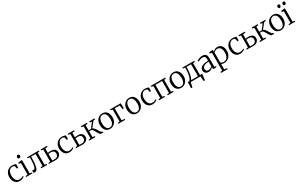

<svg xmlns="http://www.w3.org/2000/svg" viewBox="434 -3366 9724 6210"><g transform="rotate(-30 5296.5 -261.0)"><path d="M271 11Q194 11 140.8 -24.8Q87.5 -60.5 60 -122.5Q32.5 -184.5 32 -263Q31.5 -321.5 49 -373.8Q66.5 -426 101 -466.2Q135.5 -506.5 185.8 -529.8Q236 -553 301.5 -553Q329.5 -553 356.5 -547.5Q383.5 -542 404.8 -534.8Q426 -527.5 437.5 -523L433.5 -385H387.5L367 -481Q365.5 -488 354.2 -495.5Q343 -503 324.5 -508.2Q306 -513.5 281 -513.5Q234.5 -513.5 197.2 -486.2Q160 -459 138.2 -408.5Q116.5 -358 116.5 -287.5Q116 -226.5 128.5 -180Q141 -133.5 163.8 -102.2Q186.5 -71 218 -55Q249.5 -39 287 -39Q316.5 -39 344 -46Q371.5 -53 393.8 -63.5Q416 -74 430.5 -84.5L444.5 -56.5Q427 -38.5 398.8 -23Q370.5 -7.5 337.2 1.8Q304 11 271 11Z M509 0V-34.5L587.5 -45V-475.5L514.5 -492.5V-527L638.5 -546.5H647.5L665 -532.5V-44.5L742.5 -34.5V0ZM623 -636Q599 -636 584.8 -651.2Q570.5 -666.5 570.5 -692.5Q570.5 -718.5 586.2 -737.8Q602 -757 629.5 -757H630.5Q655 -757 669 -742Q683 -727 683 -700.5Q683 -674.5 667.2 -655.2Q651.5 -636 624 -636Z M825 6.5Q811 6.5 800 4.8Q789 3 782.5 0.5L777 -83.5Q787 -81.5 802.8 -80Q818.5 -78.5 836 -78.5Q869.5 -78.5 889.8 -126Q910 -173.5 919.2 -265.2Q928.5 -357 929 -490.5L851 -503V-537.5H1292.5V-502L1222 -489.5V-45L1294 -34.5V0H1068.5V-34.5L1145.5 -45V-492.5H977V-440Q977 -329.5 969.5 -254.8Q962 -180 950.8 -133.8Q939.5 -87.5 928 -62.5Q913.5 -33 890.5 -13.2Q867.5 6.5 825 6.5Z M1358.5 0V-33.5L1430.5 -44V-489.5L1360 -502V-537.5H1597.5V-502L1506 -489.5V-322.5Q1520.5 -326 1538.2 -328.8Q1556 -331.5 1576 -333.2Q1596 -335 1616 -335Q1678.5 -335 1722.5 -316.8Q1766.5 -298.5 1789.8 -263.2Q1813 -228 1813 -177Q1813 -123 1787.2 -82Q1761.5 -41 1713.2 -18Q1665 5 1598.5 5Q1584.5 5 1564.5 4.2Q1544.5 3.5 1523 2.5Q1501.5 1.5 1482.2 0.8Q1463 0 1449.5 0ZM1592.5 -37Q1660 -37 1696.8 -73Q1733.5 -109 1733.5 -170.5Q1733.5 -233.5 1696.8 -263.2Q1660 -293 1597.5 -293Q1574 -293 1549.2 -290.2Q1524.5 -287.5 1506 -283.5V-43.5Q1523 -41 1545.2 -39Q1567.5 -37 1592.5 -37Z M2128 11Q2051 11 1997.8 -24.8Q1944.5 -60.5 1917 -122.5Q1889.5 -184.5 1889 -263Q1888.5 -321.5 1906 -373.8Q1923.5 -426 1958 -466.2Q1992.5 -506.5 2042.8 -529.8Q2093 -553 2158.5 -553Q2186.5 -553 2213.5 -547.5Q2240.5 -542 2261.8 -534.8Q2283 -527.5 2294.5 -523L2290.5 -385H2244.5L2224 -481Q2222.5 -488 2211.2 -495.5Q2200 -503 2181.5 -508.2Q2163 -513.5 2138 -513.5Q2091.5 -513.5 2054.2 -486.2Q2017 -459 1995.2 -408.5Q1973.5 -358 1973.5 -287.5Q1973 -226.5 1985.5 -180Q1998 -133.5 2020.8 -102.2Q2043.5 -71 2075 -55Q2106.5 -39 2144 -39Q2173.5 -39 2201 -46Q2228.5 -53 2250.8 -63.5Q2273 -74 2287.5 -84.5L2301.5 -56.5Q2284 -38.5 2255.8 -23Q2227.5 -7.5 2194.2 1.8Q2161 11 2128 11Z M2368.5 0V-33.5L2440.5 -44V-489.5L2370 -502V-537.5H2607.5V-502L2516 -489.5V-322.5Q2530.5 -326 2548.2 -328.8Q2566 -331.5 2586 -333.2Q2606 -335 2626 -335Q2688.5 -335 2732.5 -316.8Q2776.5 -298.5 2799.8 -263.2Q2823 -228 2823 -177Q2823 -123 2797.2 -82Q2771.5 -41 2723.2 -18Q2675 5 2608.5 5Q2594.5 5 2574.5 4.2Q2554.5 3.5 2533 2.5Q2511.5 1.5 2492.2 0.8Q2473 0 2459.5 0ZM2602.5 -37Q2670 -37 2706.8 -73Q2743.5 -109 2743.5 -170.5Q2743.5 -233.5 2706.8 -263.2Q2670 -293 2607.5 -293Q2584 -293 2559.2 -290.2Q2534.5 -287.5 2516 -283.5V-43.5Q2533 -41 2555.2 -39Q2577.5 -37 2602.5 -37Z M2863 0V-34.5L2936.5 -45V-487.5L2864.5 -503V-537.5H3089.5V-503L3011.5 -487.5V-298H3102.5L3244.5 -487.5L3171 -503V-537.5H3373V-503L3301 -487.5L3145.5 -290Q3176.5 -279.5 3201.8 -253.5Q3227 -227.5 3248 -194.2Q3269 -161 3287.5 -128.5Q3306 -96 3323.5 -72.8Q3341 -49.5 3359.5 -44L3391.5 -34.5V0H3313.5Q3291.5 0 3271.8 -18.8Q3252 -37.5 3233.8 -67.5Q3215.5 -97.5 3197.8 -130.8Q3180 -164 3161.2 -193.8Q3142.5 -223.5 3122 -242.2Q3101.5 -261 3078.5 -261H3011.5V-45L3093.5 -34.5V0Z M3411.5 -269.5Q3411.5 -337 3432.5 -389.5Q3453.5 -442 3489.2 -478.5Q3525 -515 3569.2 -534Q3613.5 -553 3659.5 -553Q3745.5 -553 3797.2 -514Q3849 -475 3872 -411.2Q3895 -347.5 3895 -273Q3895 -206 3874 -153.2Q3853 -100.5 3817.2 -63.8Q3781.5 -27 3737.5 -8Q3693.5 11 3647.5 11Q3583.5 11 3538.2 -11.8Q3493 -34.5 3465 -73.5Q3437 -112.5 3424.2 -163Q3411.5 -213.5 3411.5 -269.5ZM3653.5 -32Q3701.5 -32 3736 -58.5Q3770.5 -85 3789 -137Q3807.5 -189 3807.5 -265.5Q3807.5 -313 3799.2 -357Q3791 -401 3772.8 -435.5Q3754.5 -470 3725.5 -490Q3696.5 -510 3654.5 -510Q3605.5 -510 3570.8 -483.8Q3536 -457.5 3517.5 -405.8Q3499 -354 3499 -277Q3499 -229 3507.5 -185Q3516 -141 3534.5 -106.2Q3553 -71.5 3582.2 -51.8Q3611.5 -32 3653.5 -32Z M3950.5 0V-34.5L4022.5 -45V-487.5L3952 -503V-537.5H4350L4355 -341H4307.5L4282.5 -491L4099 -494.5V-45L4208 -34.5V0Z M4417 -269.5Q4417 -337 4438 -389.5Q4459 -442 4494.8 -478.5Q4530.5 -515 4574.8 -534Q4619 -553 4665 -553Q4751 -553 4802.8 -514Q4854.5 -475 4877.5 -411.2Q4900.5 -347.5 4900.5 -273Q4900.5 -206 4879.5 -153.2Q4858.5 -100.5 4822.8 -63.8Q4787 -27 4743 -8Q4699 11 4653 11Q4589 11 4543.8 -11.8Q4498.5 -34.5 4470.5 -73.5Q4442.5 -112.5 4429.8 -163Q4417 -213.5 4417 -269.5ZM4659 -32Q4707 -32 4741.5 -58.5Q4776 -85 4794.5 -137Q4813 -189 4813 -265.5Q4813 -313 4804.8 -357Q4796.5 -401 4778.2 -435.5Q4760 -470 4731 -490Q4702 -510 4660 -510Q4611 -510 4576.2 -483.8Q4541.5 -457.5 4523 -405.8Q4504.5 -354 4504.5 -277Q4504.5 -229 4513 -185Q4521.5 -141 4540 -106.2Q4558.5 -71.5 4587.8 -51.8Q4617 -32 4659 -32Z M5229.5 11Q5152.5 11 5099.2 -24.8Q5046 -60.5 5018.5 -122.5Q4991 -184.5 4990.5 -263Q4990 -321.5 5007.5 -373.8Q5025 -426 5059.5 -466.2Q5094 -506.5 5144.2 -529.8Q5194.5 -553 5260 -553Q5288 -553 5315 -547.5Q5342 -542 5363.2 -534.8Q5384.5 -527.5 5396 -523L5392 -385H5346L5325.5 -481Q5324 -488 5312.8 -495.5Q5301.5 -503 5283 -508.2Q5264.5 -513.5 5239.5 -513.5Q5193 -513.5 5155.8 -486.2Q5118.5 -459 5096.8 -408.5Q5075 -358 5075 -287.5Q5074.5 -226.5 5087 -180Q5099.5 -133.5 5122.2 -102.2Q5145 -71 5176.5 -55Q5208 -39 5245.5 -39Q5275 -39 5302.5 -46Q5330 -53 5352.2 -63.5Q5374.5 -74 5389 -84.5L5403 -56.5Q5385.5 -38.5 5357.2 -23Q5329 -7.5 5295.8 1.8Q5262.5 11 5229.5 11Z M5471 0V-34.5L5542 -46V-487.5L5471.5 -503V-537.5H6012.5V-503L5944.5 -487.5V-46L6015.5 -34.5V0H5794.5V-34.5L5868.5 -46V-492.5H5618.5V-46L5693.5 -34.5V0Z M6068.5 -269.5Q6068.5 -337 6089.5 -389.5Q6110.5 -442 6146.2 -478.5Q6182 -515 6226.2 -534Q6270.5 -553 6316.5 -553Q6402.5 -553 6454.2 -514Q6506 -475 6529 -411.2Q6552 -347.5 6552 -273Q6552 -206 6531 -153.2Q6510 -100.5 6474.2 -63.8Q6438.5 -27 6394.5 -8Q6350.5 11 6304.5 11Q6240.5 11 6195.2 -11.8Q6150 -34.5 6122 -73.5Q6094 -112.5 6081.2 -163Q6068.5 -213.5 6068.5 -269.5ZM6310.5 -32Q6358.5 -32 6393 -58.5Q6427.5 -85 6446 -137Q6464.5 -189 6464.5 -265.5Q6464.5 -313 6456.2 -357Q6448 -401 6429.8 -435.5Q6411.5 -470 6382.5 -490Q6353.5 -510 6311.5 -510Q6262.5 -510 6227.8 -483.8Q6193 -457.5 6174.5 -405.8Q6156 -354 6156 -277Q6156 -229 6164.5 -185Q6173 -141 6191.5 -106.2Q6210 -71.5 6239.2 -51.8Q6268.5 -32 6310.5 -32Z M6612.5 0V-43.5L6626.5 -45.5Q6653 -65.5 6673 -106.2Q6693 -147 6706 -204.8Q6719 -262.5 6725.8 -335Q6732.5 -407.5 6732.5 -491L6652 -503V-537.5H7097.5V-503L7026.5 -491V0ZM6692 -45H6950V-492.5H6780.5V-447Q6780.5 -379 6773.5 -314.8Q6766.5 -250.5 6754.2 -196.5Q6742 -142.5 6726 -103Q6710 -63.5 6692 -45ZM6562.5 180Q6564 143 6565.2 105.5Q6566.5 68 6568 29.8Q6569.5 -8.5 6571.5 -46.5H6711.5L6654.5 -6.5Q6650 11 6644.5 36.2Q6639 61.5 6633.2 89.2Q6627.5 117 6622.5 141Q6617.5 165 6614 180ZM7029 180Q7027.5 157 7026.2 133.2Q7025 109.5 7024 86Q7023 62.5 7021.8 40.5Q7020.5 18.5 7019 -0.5L6975.5 -45.5H7108Q7105.5 -23.5 7102.8 -1Q7100 21.5 7097.5 44.5Q7095 67.5 7092.2 90.2Q7089.5 113 7086.5 135.5Q7083.5 158 7081 180Z M7322 9.5Q7281.5 9.5 7245.8 -6Q7210 -21.5 7187.5 -54Q7165 -86.5 7165 -138Q7165 -188 7193.5 -222.5Q7222 -257 7268.8 -278Q7315.5 -299 7372 -308.8Q7428.5 -318.5 7484.5 -319.5V-364.5Q7484.5 -410.5 7475.5 -438.8Q7466.5 -467 7443.2 -480.2Q7420 -493.5 7376 -493.5Q7321 -493.5 7278 -476Q7235 -458.5 7208 -443L7189 -479Q7201 -489.5 7232.2 -506.2Q7263.5 -523 7305.8 -536.2Q7348 -549.5 7394 -549.5Q7456.5 -549.5 7493.2 -530.2Q7530 -511 7546 -469.8Q7562 -428.5 7562 -363V-38H7621V-8Q7610 -4.5 7595.5 -1Q7581 2.5 7564.8 4.8Q7548.5 7 7533.5 7Q7511.5 7 7500.8 -0.5Q7490 -8 7490 -34.5V-75Q7478.5 -62.5 7454.8 -42.2Q7431 -22 7397.2 -6.2Q7363.5 9.5 7322 9.5ZM7348.5 -43.5Q7383 -43.5 7419.2 -61.5Q7455.5 -79.5 7484.5 -106.5V-279.5Q7411 -279.5 7358.2 -263.2Q7305.5 -247 7277.2 -217.5Q7249 -188 7249 -147.5Q7249 -111.5 7262.5 -88.5Q7276 -65.5 7298.5 -54.5Q7321 -43.5 7348.5 -43.5Z M7649 235.5V200L7720.5 188V-475.5L7647 -492.5V-527L7766 -546.5H7775L7790 -533.5V-470.5Q7804.5 -487 7828.8 -506.2Q7853 -525.5 7887 -539Q7921 -552.5 7963.5 -552.5Q8021 -552.5 8069 -524.2Q8117 -496 8145.5 -437.2Q8174 -378.5 8174 -288Q8174 -225 8154.5 -170.8Q8135 -116.5 8099.2 -75.5Q8063.5 -34.5 8014.2 -11.8Q7965 11 7905.5 11Q7875 11 7844 6Q7813 1 7795 -6.5L7797 80V188.5L7898 200V235.5ZM7906 -28.5Q7960 -28.5 8001 -55.8Q8042 -83 8065.2 -138.2Q8088.5 -193.5 8088.5 -278Q8088.5 -336 8076.5 -378.2Q8064.5 -420.5 8043.5 -447.5Q8022.5 -474.5 7994.8 -487.5Q7967 -500.5 7935.5 -500.5Q7903.5 -500.5 7876.2 -490.2Q7849 -480 7828.8 -465.8Q7808.5 -451.5 7797 -439V-66Q7805.5 -54 7835 -41.2Q7864.5 -28.5 7906 -28.5Z M8504 11Q8427 11 8373.8 -24.8Q8320.5 -60.5 8293 -122.5Q8265.5 -184.5 8265 -263Q8264.5 -321.5 8282 -373.8Q8299.5 -426 8334 -466.2Q8368.5 -506.5 8418.8 -529.8Q8469 -553 8534.5 -553Q8562.5 -553 8589.5 -547.5Q8616.5 -542 8637.8 -534.8Q8659 -527.5 8670.5 -523L8666.5 -385H8620.5L8600 -481Q8598.5 -488 8587.2 -495.5Q8576 -503 8557.5 -508.2Q8539 -513.5 8514 -513.5Q8467.5 -513.5 8430.2 -486.2Q8393 -459 8371.2 -408.5Q8349.5 -358 8349.5 -287.5Q8349 -226.5 8361.5 -180Q8374 -133.5 8396.8 -102.2Q8419.5 -71 8451 -55Q8482.5 -39 8520 -39Q8549.5 -39 8577 -46Q8604.5 -53 8626.8 -63.5Q8649 -74 8663.5 -84.5L8677.5 -56.5Q8660 -38.5 8631.8 -23Q8603.5 -7.5 8570.2 1.8Q8537 11 8504 11Z M8744.5 0V-33.5L8816.5 -44V-489.5L8746 -502V-537.5H8983.5V-502L8892 -489.5V-322.5Q8906.5 -326 8924.2 -328.8Q8942 -331.5 8962 -333.2Q8982 -335 9002 -335Q9064.5 -335 9108.5 -316.8Q9152.5 -298.5 9175.8 -263.2Q9199 -228 9199 -177Q9199 -123 9173.2 -82Q9147.5 -41 9099.2 -18Q9051 5 8984.5 5Q8970.5 5 8950.5 4.2Q8930.5 3.5 8909 2.5Q8887.5 1.5 8868.2 0.8Q8849 0 8835.5 0ZM8978.5 -37Q9046 -37 9082.8 -73Q9119.5 -109 9119.5 -170.5Q9119.5 -233.5 9082.8 -263.2Q9046 -293 8983.5 -293Q8960 -293 8935.2 -290.2Q8910.5 -287.5 8892 -283.5V-43.5Q8909 -41 8931.2 -39Q8953.5 -37 8978.5 -37Z M9239 0V-34.5L9312.5 -45V-487.5L9240.5 -503V-537.5H9465.5V-503L9387.5 -487.5V-298H9478.5L9620.5 -487.5L9547 -503V-537.5H9749V-503L9677 -487.5L9521.5 -290Q9552.5 -279.5 9577.8 -253.5Q9603 -227.5 9624 -194.2Q9645 -161 9663.5 -128.5Q9682 -96 9699.5 -72.8Q9717 -49.5 9735.5 -44L9767.5 -34.5V0H9689.5Q9667.5 0 9647.8 -18.8Q9628 -37.5 9609.8 -67.5Q9591.5 -97.5 9573.8 -130.8Q9556 -164 9537.2 -193.8Q9518.5 -223.5 9498 -242.2Q9477.5 -261 9454.5 -261H9387.5V-45L9469.5 -34.5V0Z M9787.5 -269.5Q9787.5 -337 9808.5 -389.5Q9829.5 -442 9865.2 -478.5Q9901 -515 9945.2 -534Q9989.5 -553 10035.5 -553Q10121.5 -553 10173.2 -514Q10225 -475 10248 -411.2Q10271 -347.5 10271 -273Q10271 -206 10250 -153.2Q10229 -100.5 10193.2 -63.8Q10157.5 -27 10113.5 -8Q10069.5 11 10023.5 11Q9959.5 11 9914.2 -11.8Q9869 -34.5 9841 -73.5Q9813 -112.5 9800.2 -163Q9787.5 -213.5 9787.5 -269.5ZM10029.5 -32Q10077.5 -32 10112 -58.5Q10146.5 -85 10165 -137Q10183.5 -189 10183.5 -265.5Q10183.5 -313 10175.2 -357Q10167 -401 10148.8 -435.5Q10130.5 -470 10101.5 -490Q10072.5 -510 10030.5 -510Q9981.5 -510 9946.8 -483.8Q9912 -457.5 9893.5 -405.8Q9875 -354 9875 -277Q9875 -229 9883.5 -185Q9892 -141 9910.5 -106.2Q9929 -71.5 9958.2 -51.8Q9987.5 -32 10029.5 -32Z M10327.5 0V-34.5L10406 -45V-475.5L10333 -492.5V-527L10457 -546.5H10466L10483.5 -532.5V-44.5L10561 -34.5V0ZM10345.5 -635Q10321 -635 10308.8 -651.2Q10296.5 -667.5 10296.5 -691.5Q10296.5 -716 10311.2 -736Q10326 -756 10353 -756H10354Q10378.5 -756 10390.8 -739.8Q10403 -723.5 10403 -700Q10403 -675.5 10388.2 -655.2Q10373.5 -635 10346.5 -635ZM10536 -635Q10511.5 -635 10499.2 -651.2Q10487 -667.5 10487 -691.5Q10487 -716 10501.8 -736Q10516.5 -756 10543 -756H10544Q10569 -756 10581 -739.8Q10593 -723.5 10593 -700Q10593 -675.5 10578.5 -655.2Q10564 -635 10537 -635Z"/></g></svg>

Font: Merriweather 60pt Light
Style: Regular
Weight: 300
Version: Version 2.100